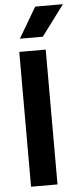

<svg xmlns="http://www.w3.org/2000/svg" viewBox="-62 -969 432 1003"><g transform="rotate(-5 154.0 -468.0)"><path d="M59.1 -707H197.8V0H59.1ZM308.1 -935.5H162.6L68.4 -775.4H188.5Z"/></g></svg>

Font: Wanted Sans Std Variable
Style: Regular
Weight: 400
Designer: Original Design by Kil Hyung-jin and Kang Hanbin, Wanted Lab, Inc;
Foundry: Wanted Lab, Inc.
Version: Version 1.003;Glyphs 3.2 (3227)